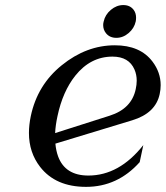

<svg xmlns="http://www.w3.org/2000/svg" viewBox="-20 -725 652 755"><path d="M196.8 -201.7Q196.8 -201.7 411.1 -270Q497.6 -297.4 513.7 -374.5Q517.6 -392.1 517.6 -407.7Q517.6 -431.6 508.8 -451.7Q486.8 -502.4 422.4 -502.4Q335.9 -502.4 275.9 -427.2Q226.6 -365.2 206.1 -268.6Q198.2 -232.4 196.8 -201.7ZM318.4 9.8Q198.7 9.8 137.7 -68.8Q93.8 -125.5 93.8 -202.1Q93.8 -233.4 101.1 -268.6Q127 -391.1 222.7 -468.3Q319.8 -546.9 431.6 -546.9Q531.2 -546.9 579.6 -482.9Q611.8 -440.4 611.8 -390.1Q611.8 -373 607.9 -355Q591.8 -279.8 500 -252L197.8 -160.2Q200.2 -132.8 208.5 -109.9Q236.3 -34.7 327.6 -34.7Q448.7 -34.7 543.5 -154.3L529.3 -87.4Q442.4 9.8 318.4 9.8ZM505.4 -686.5Q515.1 -673.8 515.1 -655.3Q515.1 -647.9 513.7 -640.6Q507.8 -613.8 485.8 -595Q463.9 -576.2 437.5 -576.2Q411.1 -576.2 396.5 -594.7Q385.7 -608.4 385.7 -626.5Q385.7 -633.3 387.7 -640.6Q393.6 -667.5 416 -686.3Q438.5 -705.1 464.8 -705.1Q491.2 -705.1 505.4 -686.5Z"/></svg>

Font: Modern Antiqua
Style: Book Oblique
Weight: 400
Italic angle: -12°
Designer: Wojciech Kalinowski "wmk69" (wmk69@o2.pl)
Foundry: Wojciech Kalinowski "wmk69" (wmk69@o2.pl)
Version: Version 3.1.0; 2021-05-28